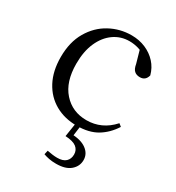

<svg xmlns="http://www.w3.org/2000/svg" viewBox="-183 -641 905 989"><g transform="rotate(30 269.0 -147.0)"><path d="M296.6 14.6Q223.8 14.6 167.8 -17.1Q111.8 -48.8 80.1 -108.5Q48.4 -168.3 48.4 -251.4Q48.4 -340.7 85.2 -403.2Q121.9 -465.8 181.5 -498.2Q241 -530.6 309.8 -530.6Q354.5 -530.6 392.7 -514.4Q430.9 -498.1 457.7 -468.8Q484.5 -439.5 495.2 -399.3Q486.3 -364.4 452.7 -364.4Q432 -364.4 419.6 -375.7Q407.1 -386.9 402.7 -413.5L377.7 -501.6L427.8 -461.9Q397.5 -482.4 370.4 -490.6Q343.3 -498.8 315 -498.8Q263.9 -498.8 222.9 -469.9Q182 -441 158.5 -388.2Q134.9 -335.4 134.9 -261.5Q134.9 -153.9 187.9 -94.5Q240.8 -35 325.2 -35Q370 -35 408.9 -52.7Q447.9 -70.3 480.8 -106.9L496.6 -93.9Q463.6 -42.3 415.9 -13.8Q368.2 14.6 296.6 14.6ZM273.4 89.5 287.6 -1.8H315.8L304.8 81.2L291 64.5Q350.7 65.3 383.3 89.1Q415.9 112.9 415.9 150.3Q415.9 187.3 386.8 212.4Q357.8 237.4 302 237.4Q278.1 237.4 259.4 233.7Q240.8 230 226.2 224.6L231.6 200.7Q248 203.9 262.9 205.9Q277.9 207.9 291.5 207.9Q325.7 207.9 342.4 192.1Q359.1 176.3 359.1 149.9Q359.1 123.1 339 107.4Q318.9 91.7 273.4 89.5Z"/></g></svg>

Font: Noto Serif KR ExtraLight
Style: Regular
Weight: 200
Designer: Ryoko NISHIZUKA 西塚涼子 (kana & ideographs); Frank Grießhammer (Latin, Greek & Cyrillic); Wenlong ZHANG 张文龙 (bopomofo); San
Foundry: Adobe
Version: Version 2.002-H1;hotconv 1.1.0;makeotfexe 2.6.0